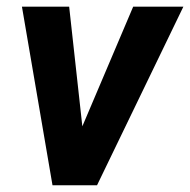

<svg xmlns="http://www.w3.org/2000/svg" viewBox="-20 -548 562 568"><path d="M223.6 -174.3 374 -528.3H522.5L267.1 0H135.3L44.9 -528.3H184.6Z"/></svg>

Font: RobotoDraft
Style: Bold Italic
Weight: 700
Italic angle: -12°
Version: Version 2.001150; 2014